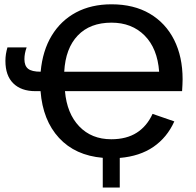

<svg xmlns="http://www.w3.org/2000/svg" viewBox="-20 -718 900 883"><path d="M278.8 -298.8Q287.6 -196.3 344.2 -137Q400.9 -77.6 491.7 -77.6Q562 -77.6 608.9 -107.7Q655.8 -137.7 681.6 -194.3L781.7 -159.7Q748.5 -85.9 685.8 -42.7Q623 0.5 530.8 8.3V144.5H452.6V7.8Q326.2 -2.9 251.5 -83.7Q176.8 -164.6 166.5 -298.8H142.6Q77.6 -298.8 41.3 -334.5Q4.9 -370.1 4.9 -438Q4.9 -454.1 7.3 -469.5Q9.8 -484.9 14.2 -500H102.5Q92.3 -472.2 92.3 -445.8Q92.3 -415.5 109.1 -401.9Q126 -388.2 167 -388.2Q175.8 -484.9 217.8 -554.2Q259.8 -623.5 329.8 -660.9Q399.9 -698.2 492.7 -698.2Q595.2 -698.2 668.5 -655.3Q741.7 -612.3 780.8 -534.7Q819.8 -457 819.8 -353.5Q819.8 -342.3 819.1 -328.9Q818.4 -315.4 817.4 -298.8ZM492.7 -613.8Q394 -613.8 337.6 -554.7Q281.2 -495.6 275.4 -388.2H711.9Q704.1 -495.1 645.3 -554.4Q586.4 -613.8 492.7 -613.8Z"/></svg>

Font: Arimo Medium
Style: Regular
Weight: 500
Designer: Steve Matteson
Foundry: Monotype Imaging Inc.
Version: Version 1.33